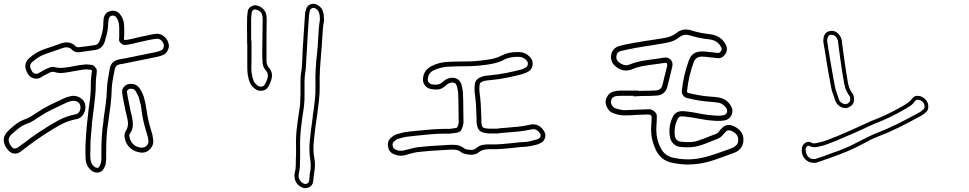

<svg xmlns="http://www.w3.org/2000/svg" viewBox="-26 -874 5046 1000"><path d="M479 25Q468 25 457 19Q423 -4 420 -45Q419 -59 419 -71.5Q419 -84 419 -96V-112Q420 -141 422 -167Q424 -193 426 -218L428 -237Q430 -255 432 -273Q434 -291 436 -309Q441 -341 444.5 -374Q448 -407 447 -439Q447 -450 448 -461.5Q449 -473 450 -483Q451 -489 451.5 -494.5Q452 -500 453 -506Q452 -506 450.5 -508Q449 -510 447 -511H441Q434 -512 426.5 -512.5Q419 -513 412 -512Q396 -510 379 -507Q362 -504 346 -501L341 -500Q320 -496 299.5 -494Q279 -492 257 -499Q244 -503 223 -491L214 -486Q206 -482 198 -477.5Q190 -473 182 -468Q166 -461 148 -466.5Q130 -472 120 -488Q117 -493 114.5 -498Q112 -503 110 -508Q103 -525 107.5 -542Q112 -559 125 -570Q142 -586 161.5 -597.5Q181 -609 202 -617Q213 -621 224.5 -624.5Q236 -628 247 -632Q258 -636 268.5 -639.5Q279 -643 289 -647Q338 -665 369 -632Q375 -627 382 -628Q405 -630 426 -633Q447 -636 467 -639Q480 -641 486 -649Q492 -657 494 -664Q501 -683 506 -702.5Q511 -722 512 -743Q512 -751 512.5 -760Q513 -769 514 -778Q520 -809 548 -816Q563 -821 578 -815.5Q593 -810 602 -796Q610 -785 614.5 -772.5Q619 -760 620 -747Q621 -737 621 -727Q621 -717 621 -706V-694Q621 -690 620.5 -686.5Q620 -683 620 -679V-667Q620 -667 622 -666Q624 -665 625 -666H630Q635 -666 643 -668Q654 -670 665.5 -672.5Q677 -675 687 -678Q701 -681 713.5 -684Q726 -687 739 -689Q762 -695 786 -698Q808 -700 827 -685.5Q846 -671 852 -647Q857 -631 848 -612.5Q839 -594 824 -588Q809 -582 797 -579Q757 -571 716.5 -562.5Q676 -554 635 -546L629 -545Q625 -544 620.5 -543Q616 -542 611 -541Q605 -541 597 -539Q575 -534 572 -514L568 -495Q564 -475 560.5 -454Q557 -433 556 -412Q555 -370 550 -328.5Q545 -287 539 -247L538 -240Q532 -204 529.5 -165.5Q527 -127 527 -85V-76Q527 -63 527 -50.5Q527 -38 525 -24Q524 -15 520 -6.5Q516 2 511 10Q503 21 488 24Q485 25 479 25ZM445 -112V-95Q443 -72 445 -47Q448 -16 471 -2Q473 -1 476.5 -0.5Q480 0 483 0Q486 0 489 -3Q493 -9 496 -15.5Q499 -22 500 -27Q502 -39 502 -51Q502 -63 502 -76V-85Q502 -128 504.5 -167.5Q507 -207 513 -244V-250Q519 -290 524.5 -331Q530 -372 531 -413Q532 -435 535.5 -457Q539 -479 543 -500L546 -519Q554 -556 592 -564L607 -567Q611 -568 615.5 -568.5Q620 -569 624 -570L630 -571L792 -604Q797 -606 802.5 -607.5Q808 -609 814 -612Q821 -614 825 -624Q829 -634 827 -641Q824 -655 813 -664.5Q802 -674 788 -672Q778 -671 767.5 -669Q757 -667 746 -665Q732 -662 719 -659Q706 -656 693 -653Q682 -650 670.5 -647.5Q659 -645 648 -643Q644 -642 640.5 -641.5Q637 -641 632 -641L627 -640Q613 -638 604 -649Q594 -657 594 -667Q594 -671 594.5 -674Q595 -677 595 -680V-706Q595 -716 595 -725.5Q595 -735 594 -745Q592 -765 581 -782Q571 -796 555 -792Q551 -791 546.5 -787.5Q542 -784 540 -774Q537 -758 537 -743Q536 -719 530.5 -697Q525 -675 519 -656Q507 -620 471 -614Q450 -611 429.5 -608Q409 -605 386 -602Q364 -600 350 -614Q332 -635 298 -623Q288 -619 277 -615.5Q266 -612 255 -608Q244 -604 233 -600.5Q222 -597 211 -593Q174 -580 142 -551Q126 -538 133 -518Q135 -514 137 -510Q139 -506 141 -502Q146 -494 155 -491Q164 -488 171 -491Q179 -495 186.5 -499.5Q194 -504 201 -508L210 -513Q220 -518 234 -523Q248 -528 264 -523Q281 -519 298.5 -520.5Q316 -522 335 -525L341 -526Q358 -529 375 -532.5Q392 -536 409 -537Q417 -539 426 -538.5Q435 -538 443 -537L450 -536Q457 -536 462 -532Q467 -528 469 -525Q472 -522 475.5 -516.5Q479 -511 478 -504Q478 -498 477.5 -492Q477 -486 476 -480Q473 -459 473 -439Q473 -405 469.5 -371.5Q466 -338 462 -305Q460 -288 457.5 -270.5Q455 -253 453 -235L452 -216Q450 -191 447.5 -166Q445 -141 445 -112ZM714 -79H712Q678 -81 653.5 -102Q629 -123 623 -157Q622 -165 623 -174.5Q624 -184 629 -192Q647 -218 637 -257Q632 -277 627.5 -298.5Q623 -320 619 -340L614 -366Q613 -373 612 -379.5Q611 -386 610 -393Q608 -409 620 -422Q630 -435 650 -437Q683 -440 701 -414Q709 -403 714 -392Q719 -381 723 -370Q733 -333 737 -304Q743 -254 762 -191Q766 -180 768.5 -168Q771 -156 772 -144Q775 -119 757 -99Q740 -79 714 -79ZM655 -412H651Q643 -410 639 -405Q635 -401 635 -395Q636 -389 637 -383Q638 -377 639 -371L644 -346Q652 -302 662 -263Q666 -245 666 -222.5Q666 -200 650 -177Q646 -173 648 -162Q653 -136 670 -121Q687 -106 712 -105Q729 -105 738 -116Q749 -127 747 -141Q746 -152 743.5 -162.5Q741 -173 737 -184Q727 -217 720.5 -245.5Q714 -274 711 -301Q710 -315 706.5 -330.5Q703 -346 698 -362Q696 -371 691 -380.5Q686 -390 680 -400Q673 -412 655 -412ZM52 -74Q29 -74 12 -97Q7 -104 4 -109Q-21 -154 14 -190Q34 -210 57 -227.5Q80 -245 110 -255Q123 -260 135 -267.5Q147 -275 159 -283L164 -286Q197 -309 232.5 -326.5Q268 -344 303 -360L311 -363Q319 -367 327.5 -369.5Q336 -372 342 -373Q344 -373 345.5 -373.5Q347 -374 348 -374L352 -375Q384 -375 402 -357Q419 -342 419 -317Q419 -294 406.5 -276Q394 -258 374 -254Q325 -245 283 -221Q241 -197 198 -169L181 -157Q165 -147 149 -135Q133 -123 118 -112Q109 -105 99.5 -98Q90 -91 81 -84Q67 -74 52 -74ZM354 -349Q353 -349 351.5 -348.5Q350 -348 348 -348Q342 -347 335 -345Q328 -343 321 -340L313 -336Q279 -320 244.5 -303.5Q210 -287 178 -265L173 -262Q160 -253 146.5 -244.5Q133 -236 118 -231Q92 -222 71 -205.5Q50 -189 32 -172Q10 -149 26 -122Q28 -118 31 -114Q43 -98 52.5 -100.5Q62 -103 66 -105Q75 -112 84 -118.5Q93 -125 103 -132Q118 -144 134.5 -156Q151 -168 167 -179L184 -190Q226 -218 271.5 -243.5Q317 -269 369 -279Q380 -281 387 -292Q394 -303 393 -317Q393 -330 384 -339Q374 -349 354 -349Z M1564 106Q1553 106 1542 100Q1511 83 1508 47Q1507 42 1507.5 36.5Q1508 31 1509 27Q1514 8 1514.5 -11Q1515 -30 1515 -50L1516 -70V-101Q1514 -156 1520 -207Q1526 -258 1533 -301Q1536 -317 1537 -332Q1538 -347 1538 -360Q1539 -371 1539 -382Q1539 -393 1539 -404V-447Q1539 -458 1539.5 -470Q1540 -482 1542 -494Q1546 -515 1547 -536.5Q1548 -558 1549 -579Q1549 -587 1549.5 -594.5Q1550 -602 1550 -609Q1553 -654 1556 -699.5Q1559 -745 1562 -790L1563 -802Q1563 -812 1568 -825Q1573 -845 1590 -851Q1610 -859 1628 -848Q1652 -835 1658 -807Q1660 -801 1660 -795Q1660 -789 1661 -782Q1661 -779 1661.5 -776Q1662 -773 1662 -770V-767Q1657 -744 1655.5 -720Q1654 -696 1652 -670Q1651 -653 1650 -635Q1649 -617 1647 -600Q1643 -557 1640.5 -514.5Q1638 -472 1639 -430Q1640 -389 1635 -348Q1630 -307 1625 -268L1624 -263Q1615 -205 1609 -143Q1606 -117 1606.5 -94.5Q1607 -72 1611 -52Q1615 -31 1614.5 -11.5Q1614 8 1610 28Q1609 33 1608.5 39Q1608 45 1607 52Q1606 56 1606 61Q1606 66 1605 71Q1602 93 1583 102Q1579 103 1574 104.5Q1569 106 1564 106ZM1332 -401Q1320 -401 1309 -407Q1286 -420 1275 -445Q1262 -478 1262 -519V-641L1261 -651V-686Q1261 -709 1260.5 -732.5Q1260 -756 1261 -778Q1261 -789 1262.5 -799Q1264 -809 1265 -819Q1269 -832 1282 -840Q1298 -850 1314 -845Q1335 -839 1348 -823.5Q1361 -808 1362 -788Q1363 -782 1363 -776Q1363 -770 1363 -764L1362 -695V-556Q1363 -534 1374 -522Q1401 -493 1384 -450Q1382 -443 1378.5 -436Q1375 -429 1372 -423Q1359 -401 1332 -401ZM1606 -833Q1603 -833 1599 -831Q1591 -828 1588 -820Q1587 -815 1586 -810Q1585 -805 1584 -800L1583 -789Q1580 -743 1577 -698Q1574 -653 1572 -607Q1571 -600 1571 -593Q1571 -586 1570 -578Q1569 -556 1568 -534.5Q1567 -513 1563 -491Q1560 -469 1560 -447V-359Q1559 -346 1558 -330Q1557 -314 1554 -298Q1547 -255 1541.5 -205Q1536 -155 1537 -102V-50Q1537 -30 1536 -9Q1535 12 1530 32Q1529 36 1529 45Q1532 69 1553 81Q1563 87 1573 82Q1582 79 1584 68Q1585 63 1585 58.5Q1585 54 1586 50Q1586 36 1589 23Q1596 -11 1589 -49Q1586 -70 1585.5 -93.5Q1585 -117 1588 -145Q1591 -176 1595 -206.5Q1599 -237 1603 -266V-271Q1609 -309 1613.5 -349.5Q1618 -390 1617 -430Q1615 -515 1626 -602Q1628 -619 1629 -636.5Q1630 -654 1631 -670Q1632 -695 1634 -720Q1636 -745 1640 -770V-781Q1639 -787 1639 -792.5Q1639 -798 1637 -802Q1634 -821 1617 -830Q1613 -833 1606 -833ZM1282 -662H1284V-612Q1284 -589 1284 -565.5Q1284 -542 1283 -519Q1283 -483 1295 -453Q1302 -437 1319 -426Q1329 -421 1339 -423.5Q1349 -426 1353 -434Q1360 -446 1364 -457Q1377 -488 1358 -508Q1341 -527 1341 -556Q1340 -568 1340 -580.5Q1340 -593 1340 -605Q1340 -628 1340.5 -651Q1341 -674 1341 -696L1342 -764Q1342 -770 1342 -775.5Q1342 -781 1341 -787Q1339 -816 1308 -824Q1302 -827 1293 -822Q1287 -818 1286 -814Q1285 -806 1283.5 -796.5Q1282 -787 1282 -778Z M2061 -63Q2045 -63 2026 -71Q1998 -82 1995 -113Q1990 -142 2015 -160Q2025 -170 2041 -175Q2055 -179 2070 -183Q2085 -187 2100 -188L2136 -192Q2177 -196 2218.5 -199.5Q2260 -203 2302 -203Q2314 -202 2327 -204Q2340 -206 2351 -208Q2356 -209 2358 -216Q2363 -229 2363 -238Q2362 -273 2362 -313Q2362 -353 2360 -393Q2359 -401 2357 -410.5Q2355 -420 2353 -427Q2349 -438 2342 -442Q2331 -447 2316 -441Q2310 -440 2304 -435.5Q2298 -431 2293 -426Q2274 -409 2253 -408Q2232 -407 2215 -411Q2199 -415 2187.5 -429Q2176 -443 2177 -462Q2179 -507 2220 -529Q2262 -551 2313 -552Q2333 -553 2356.5 -553.5Q2380 -554 2404 -554Q2427 -554 2452 -556Q2477 -558 2505 -562Q2529 -565 2549 -570Q2569 -575 2587 -585Q2623 -604 2675 -603Q2711 -603 2736 -575Q2751 -558 2748 -534Q2743 -510 2724 -500Q2716 -496 2707.5 -492.5Q2699 -489 2691 -487Q2656 -478 2615 -469.5Q2574 -461 2530 -457Q2518 -456 2506.5 -454.5Q2495 -453 2484 -448Q2476 -444 2474 -439.5Q2472 -435 2472 -433Q2471 -423 2470.5 -414.5Q2470 -406 2471 -398Q2476 -364 2478 -329.5Q2480 -295 2481 -262V-242Q2482 -217 2489 -211Q2496 -205 2521 -204H2562Q2575 -206 2588.5 -207Q2602 -208 2615 -209Q2645 -211 2675.5 -214.5Q2706 -218 2736 -225Q2782 -234 2809 -189Q2817 -174 2813 -158Q2808 -139 2795 -132Q2789 -129 2784 -126.5Q2779 -124 2774 -122L2762 -119Q2750 -116 2738.5 -113.5Q2727 -111 2715 -110Q2682 -109 2649 -104Q2619 -101 2588.5 -98.5Q2558 -96 2526 -97Q2488 -98 2468 -81Q2445 -63 2408 -70L2404 -71Q2397 -72 2390.5 -74Q2384 -76 2378 -80Q2363 -92 2346 -94Q2329 -96 2307 -94L2275 -92Q2247 -91 2217.5 -88.5Q2188 -86 2159 -83Q2145 -82 2130 -78.5Q2115 -75 2101 -71L2085 -66Q2073 -63 2061 -63ZM2292 -178Q2254 -178 2215.5 -174.5Q2177 -171 2139 -167L2103 -163Q2089 -162 2075.5 -158.5Q2062 -155 2048 -151Q2043 -150 2038.5 -146.5Q2034 -143 2030 -140Q2016 -131 2019 -116Q2021 -100 2036 -94Q2056 -85 2079 -91L2095 -95Q2110 -99 2125 -102.5Q2140 -106 2156 -108Q2185 -111 2215 -113.5Q2245 -116 2273 -117L2305 -119Q2325 -121 2348.5 -119Q2372 -117 2394 -100Q2399 -97 2408 -95H2413Q2437 -89 2452 -101Q2471 -117 2491.5 -120Q2512 -123 2527 -122Q2557 -121 2587 -123.5Q2617 -126 2646 -129Q2681 -134 2713 -135Q2724 -136 2734.5 -138.5Q2745 -141 2755 -144L2768 -147Q2771 -148 2774 -149.5Q2777 -151 2780 -152L2782 -154Q2787 -156 2789 -164Q2791 -171 2788 -177Q2782 -187 2770.5 -195.5Q2759 -204 2742 -200Q2710 -193 2678 -189.5Q2646 -186 2617 -184Q2604 -183 2590.5 -182Q2577 -181 2565 -179H2520Q2485 -181 2471.5 -194Q2458 -207 2456 -241V-261Q2455 -294 2453 -327.5Q2451 -361 2446 -394Q2445 -405 2445.5 -415.5Q2446 -426 2447 -436Q2450 -459 2473 -470Q2487 -477 2501 -479Q2515 -481 2528 -482Q2570 -486 2610.5 -494Q2651 -502 2685 -511Q2697 -514 2712 -522Q2721 -527 2723 -538Q2725 -550 2717 -559Q2700 -578 2675 -578Q2629 -579 2599 -563Q2577 -551 2554 -545.5Q2531 -540 2509 -537Q2481 -533 2454.5 -531Q2428 -529 2404 -529Q2380 -529 2357 -528.5Q2334 -528 2314 -527Q2290 -526 2270 -521Q2250 -516 2231 -507Q2204 -493 2202 -461Q2201 -452 2207 -444.5Q2213 -437 2221 -435Q2257 -428 2277 -445Q2283 -451 2291 -456.5Q2299 -462 2308 -465Q2334 -474 2353 -464Q2369 -457 2377 -435Q2379 -426 2381.5 -415.5Q2384 -405 2385 -394Q2387 -353 2387 -313Q2387 -273 2388 -238Q2388 -231 2386 -223.5Q2384 -216 2382 -209Q2375 -186 2355 -183Q2343 -182 2329 -179.5Q2315 -177 2301 -178Z M3557 -17Q3535 -17 3512.5 -20Q3490 -23 3467 -28Q3420 -40 3394 -85Q3378 -116 3370.5 -149.5Q3363 -183 3366 -221Q3367 -234 3367.5 -246Q3368 -258 3368 -268Q3367 -270 3363 -273.5Q3359 -277 3357 -277Q3350 -278 3343.5 -277.5Q3337 -277 3330 -277Q3322 -277 3314 -276.5Q3306 -276 3298 -276Q3262 -273 3224 -273Q3201 -273 3172 -283Q3143 -292 3131 -326Q3123 -350 3137 -372Q3149 -393 3172 -398Q3180 -400 3187.5 -401Q3195 -402 3202 -402H3300V-400L3318 -401Q3336 -401 3354.5 -401.5Q3373 -402 3391 -403Q3417 -405 3424 -430Q3430 -456 3436.5 -481.5Q3443 -507 3449 -532Q3450 -540 3447 -545Q3446 -547 3443.5 -547Q3441 -547 3439 -547Q3427 -545 3415 -543.5Q3403 -542 3391 -540Q3357 -536 3325.5 -530.5Q3294 -525 3263 -512Q3218 -495 3177 -531Q3164 -542 3159 -559Q3154 -576 3158 -592Q3166 -624 3198 -634Q3219 -640 3240.5 -644Q3262 -648 3283 -652L3296 -654Q3313 -657 3330.5 -660Q3348 -663 3365 -665Q3382 -668 3399.5 -670.5Q3417 -673 3434 -676Q3474 -683 3498 -703Q3532 -730 3577 -715Q3617 -702 3671 -696Q3710 -692 3736 -667Q3746 -657 3754 -641Q3767 -616 3752 -593Q3737 -569 3712 -571Q3706 -571 3700.5 -572Q3695 -573 3690 -574Q3686 -574 3683 -574.5Q3680 -575 3676 -575L3666 -576Q3647 -579 3629 -579Q3598 -579 3587 -550Q3560 -477 3552 -397Q3552 -393 3557 -390Q3583 -384 3612.5 -378.5Q3642 -373 3672 -371Q3684 -370 3697 -369Q3710 -368 3723 -365Q3761 -357 3781 -322Q3795 -299 3784 -275Q3775 -253 3749 -247Q3726 -243 3703 -244.5Q3680 -246 3660 -248Q3646 -250 3631 -253Q3616 -256 3601 -258Q3590 -260 3578.5 -262Q3567 -264 3556 -265Q3538 -268 3524 -268Q3509 -268 3503 -253Q3493 -233 3489.5 -211Q3486 -189 3489 -166Q3494 -139 3520 -136Q3547 -133 3569.5 -134Q3592 -135 3611 -142Q3627 -147 3642 -153Q3657 -159 3673 -165Q3681 -168 3688 -171Q3695 -174 3702 -176Q3710 -179 3715 -184.5Q3720 -190 3725 -197Q3727 -199 3729 -201.5Q3731 -204 3733 -205Q3744 -219 3760.5 -222Q3777 -225 3793 -218Q3798 -215 3800 -215Q3846 -190 3846 -149Q3847 -124 3834 -105Q3821 -86 3795 -77L3776 -70Q3738 -56 3699 -42.5Q3660 -29 3619 -22Q3603 -20 3588 -18.5Q3573 -17 3557 -17ZM3351 -305H3358Q3370 -304 3382.5 -293.5Q3395 -283 3395 -269Q3395 -257 3394.5 -245Q3394 -233 3393 -219Q3388 -151 3418 -98Q3436 -65 3474 -54Q3545 -37 3615 -49Q3653 -56 3691 -69Q3729 -82 3766 -95L3786 -103Q3798 -107 3809 -117.5Q3820 -128 3819 -148Q3819 -174 3787 -191Q3785 -191 3784 -192Q3765 -201 3753 -187Q3752 -186 3750 -183.5Q3748 -181 3746 -179Q3740 -172 3732 -164Q3724 -156 3712 -151Q3705 -148 3697.5 -145.5Q3690 -143 3683 -140Q3667 -134 3651.5 -127.5Q3636 -121 3619 -116Q3576 -102 3516 -109Q3496 -111 3481 -126Q3466 -141 3463 -162Q3454 -216 3478 -265Q3491 -293 3523 -295Q3539 -296 3561 -292Q3572 -291 3583.5 -289Q3595 -287 3605 -285Q3620 -282 3635 -279.5Q3650 -277 3664 -275Q3682 -273 3703 -271.5Q3724 -270 3743 -274Q3754 -277 3759 -286Q3764 -297 3758 -309Q3743 -333 3718 -339Q3706 -341 3694 -342Q3682 -343 3671 -344Q3639 -346 3608.5 -351.5Q3578 -357 3551 -364Q3540 -366 3532 -377Q3524 -388 3525 -399Q3529 -441 3538.5 -481.5Q3548 -522 3562 -560Q3579 -606 3628 -606Q3650 -606 3669 -603L3679 -602Q3683 -602 3686.5 -601.5Q3690 -601 3694 -600Q3699 -600 3703.5 -599.5Q3708 -599 3713 -598Q3722 -598 3729 -608Q3736 -619 3730 -628Q3727 -634 3723.5 -639Q3720 -644 3716 -648Q3698 -666 3668 -669Q3640 -672 3616 -677Q3592 -682 3569 -689Q3538 -699 3515 -682Q3486 -657 3439 -650Q3421 -647 3403.5 -644Q3386 -641 3369 -638Q3352 -636 3334.5 -633Q3317 -630 3300 -627L3287 -625Q3267 -621 3246.5 -617Q3226 -613 3206 -608Q3188 -603 3185 -585Q3180 -565 3196 -551Q3205 -543 3220 -537Q3235 -531 3253 -538Q3286 -551 3320 -557Q3354 -563 3388 -567Q3399 -569 3411 -570.5Q3423 -572 3434 -574Q3454 -577 3467 -563Q3481 -549 3475 -526Q3469 -501 3463 -475Q3457 -449 3450 -423Q3445 -402 3430 -389.5Q3415 -377 3392 -376Q3374 -375 3355.5 -374.5Q3337 -374 3318 -374L3274 -372L3273 -375H3203Q3197 -374 3191 -374Q3185 -374 3177 -372Q3167 -369 3160 -359Q3154 -346 3157 -335Q3165 -313 3181 -309Q3194 -305 3204.5 -303Q3215 -301 3224 -300Q3242 -301 3260.5 -301.5Q3279 -302 3297 -303Q3305 -303 3313 -303.5Q3321 -304 3329 -304Q3334 -304 3339.5 -304.5Q3345 -305 3351 -305Z M4377 -311Q4364 -311 4350 -319Q4333 -329 4325 -348L4321 -360Q4317 -373 4312 -386Q4307 -399 4304 -413Q4300 -436 4295.5 -459.5Q4291 -483 4287 -506L4282 -535Q4279 -555 4275.5 -576Q4272 -597 4269 -617L4267 -627Q4266 -633 4265 -639.5Q4264 -646 4263 -651L4262 -658Q4262 -703 4291 -711Q4321 -720 4343 -695Q4353 -684 4357 -669Q4360 -659 4360 -648L4361 -641Q4365 -606 4370.5 -570Q4376 -534 4381 -499L4387 -463Q4390 -439 4396 -420.5Q4402 -402 4415 -386Q4419 -381 4420.5 -374Q4422 -367 4422 -361Q4424 -330 4399 -318Q4389 -311 4377 -311ZM4282 -659 4283 -654Q4284 -649 4285 -643Q4286 -637 4287 -630L4288 -620Q4292 -600 4295 -579.5Q4298 -559 4302 -538L4307 -509Q4311 -487 4315 -463.5Q4319 -440 4324 -417Q4327 -404 4331.5 -391.5Q4336 -379 4340 -367L4344 -354Q4349 -343 4360 -337Q4375 -327 4389 -335Q4404 -343 4402 -360Q4402 -371 4399 -374Q4383 -394 4376.5 -416.5Q4370 -439 4367 -460L4361 -496Q4356 -531 4350.5 -567Q4345 -603 4341 -639Q4341 -644 4340 -646Q4340 -651 4339.5 -655Q4339 -659 4338 -663Q4333 -675 4328 -682Q4315 -696 4297 -692Q4282 -687 4282 -659ZM4212 -26Q4190 -26 4173 -40Q4148 -61 4150 -97Q4150 -115 4164 -127Q4175 -136 4188 -135Q4193 -135 4196 -133Q4207 -126 4219 -127.5Q4231 -129 4244 -133L4249 -134Q4269 -139 4287 -146Q4305 -153 4324 -161L4328 -162Q4366 -178 4408 -196.5Q4450 -215 4497 -237Q4508 -243 4518 -246Q4558 -261 4598 -280.5Q4638 -300 4680 -324Q4691 -331 4702.5 -338.5Q4714 -346 4723 -359Q4738 -379 4762 -374Q4778 -371 4790.5 -359.5Q4803 -348 4807 -334Q4810 -324 4808.5 -311.5Q4807 -299 4798 -291Q4794 -287 4788 -282Q4782 -277 4775 -273Q4708 -236 4653 -209Q4598 -182 4545 -162Q4525 -154 4504.5 -144Q4484 -134 4461 -121Q4394 -85 4306 -55Q4297 -51 4288 -48Q4279 -45 4269 -42Q4262 -39 4254 -36Q4246 -33 4238 -31Q4235 -30 4231.5 -29Q4228 -28 4226 -27L4223 -26ZM4185 -115Q4180 -115 4177 -112Q4170 -105 4170 -97Q4170 -84 4174 -73Q4178 -62 4186 -55Q4200 -43 4220 -46H4221Q4223 -47 4226 -48Q4229 -49 4232 -50Q4240 -52 4247.5 -55Q4255 -58 4263 -60Q4272 -64 4281 -67Q4290 -70 4300 -74Q4345 -89 4382 -105Q4419 -121 4451 -139Q4471 -149 4493 -160Q4515 -171 4538 -180Q4590 -200 4644 -226.5Q4698 -253 4765 -290Q4770 -293 4775.5 -297.5Q4781 -302 4785 -306Q4792 -313 4788 -329Q4786 -338 4777.5 -345.5Q4769 -353 4759 -354Q4747 -357 4739 -347Q4729 -332 4715.5 -323Q4702 -314 4690 -307Q4604 -257 4525 -228Q4521 -226 4515.5 -223.5Q4510 -221 4505 -219Q4459 -197 4416.5 -178.5Q4374 -160 4336 -144L4332 -142Q4313 -135 4293.5 -127Q4274 -119 4254 -114L4249 -113Q4235 -109 4219.5 -107.5Q4204 -106 4187 -115Z"/></svg>

Font: Shizuru
Style: Regular
Weight: 400
Version: Version 1.000